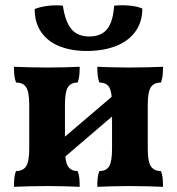

<svg xmlns="http://www.w3.org/2000/svg" viewBox="-20 -719 683 742"><path d="M356 3Q356 -17 357.5 -31.5Q359 -46 364 -58Q391 -58 402 -76.5Q413 -95 413 -145V-313Q413 -364 402 -382Q391 -400 364 -400Q359 -413 357.5 -427.5Q356 -442 356 -461Q378 -460 411 -459Q444 -458 480 -458Q517 -458 552.5 -459Q588 -460 610 -461Q610 -442 608.5 -427.5Q607 -413 602 -400Q575 -400 563 -382Q551 -364 551 -313V-145Q551 -95 563 -76.5Q575 -58 602 -58Q607 -46 608.5 -31.5Q610 -17 610 3Q588 2 552.5 1Q517 0 480 0Q444 0 411 1Q378 2 356 3ZM34 3Q34 -17 35.5 -31.5Q37 -46 42 -58Q69 -58 81 -76.5Q93 -95 93 -145V-313Q93 -364 81 -382Q69 -400 42 -400Q37 -413 35.5 -427.5Q34 -442 34 -461Q56 -460 91.5 -459Q127 -458 164 -458Q199 -458 232.5 -459Q266 -460 288 -461Q288 -442 286.5 -427.5Q285 -413 280 -400Q254 -400 242.5 -382Q231 -364 231 -313V-145Q231 -95 242.5 -76.5Q254 -58 280 -58Q285 -46 286.5 -31.5Q288 -17 288 3Q266 2 232.5 1Q199 0 164 0Q127 0 91.5 1Q56 2 34 3ZM203 -89V-167L440 -369V-292ZM315 -522Q256 -522 210.5 -540Q165 -558 139.5 -594.5Q114 -631 114 -684Q136 -693 165.5 -696.5Q195 -700 223 -697Q232 -635 256 -606.5Q280 -578 325 -578Q371 -578 394 -606.5Q417 -635 421 -697Q449 -700 479 -697.5Q509 -695 530 -686Q530 -633 502.5 -596Q475 -559 426.5 -540.5Q378 -522 315 -522Z"/></svg>

Font: Vollkorn
Style: Bold
Weight: 700
Designer: Friedrich Althausen
Foundry: Friedrich Althausen
Version: Version 5.000